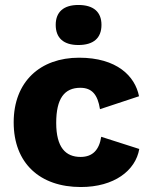

<svg xmlns="http://www.w3.org/2000/svg" viewBox="-20 -742 607 772"><path d="M295 -722C236 -722 204 -694 204 -642C204 -589 236 -561 295 -561C356 -561 388 -589 388 -642C388 -694 356 -722 295 -722ZM298 -510C142 -510 35 -414 35 -250C35 -86 140 10 305 10C439 10 525 -56 540 -143L387 -192C379 -140 353 -111 304 -111C244 -111 206 -149 206 -248C206 -346 239 -389 303 -389C350 -389 373 -361 382 -303L539 -355C523 -436 450 -510 298 -510Z"/></svg>

Font: Work Sans
Style: Bold
Weight: 700
Designer: Wei Huang
Foundry: Wei Huang
Version: Version 2.012